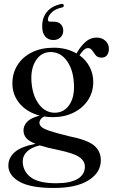

<svg xmlns="http://www.w3.org/2000/svg" viewBox="-20 -706 574 976"><path d="M329 -14Q422.5 4.5 457.5 33Q492.5 61.5 492.5 109Q492.5 171 430.5 210.2Q368.5 249.5 254 249.5Q134 249.5 78.2 217.2Q22.5 185 22.5 136Q22.5 96.5 54.2 68Q86 39.5 160.5 25Q125.5 11 112.5 -5.2Q99.5 -21.5 99.5 -43.5Q99.5 -67 117.5 -86.5Q135.5 -106 182 -118.5Q118 -135 80.5 -179Q43 -223 43 -281.5Q43 -334.5 69 -375.5Q95 -416.5 142.2 -440Q189.5 -463.5 253.5 -463.5Q287.5 -463.5 316.5 -455.8Q345.5 -448 369 -434.5Q390 -471.5 414.8 -493.2Q439.5 -515 471 -515Q497.5 -515 515.5 -499Q533.5 -483 533.5 -458Q533.5 -437.5 523.8 -425.2Q514 -413 496 -413Q476.5 -413 466.5 -425.2Q456.5 -437.5 448.5 -449.5Q440.5 -461.5 428 -461.5Q416 -461.5 405.8 -451.8Q395.5 -442 384 -425Q417.5 -401 435.8 -365.8Q454 -330.5 454 -289.5Q454 -237 427.2 -196.8Q400.5 -156.5 354 -133.5Q307.5 -110.5 249 -110.5Q225.5 -110.5 204 -114Q180.5 -100.5 180.5 -82Q180.5 -70 191.5 -60.2Q202.5 -50.5 234.2 -40Q266 -29.5 329 -14ZM235.5 -441.5Q190.5 -440.5 163.8 -400.8Q137 -361 139.5 -299Q143 -224 176.5 -178Q210 -132 260.5 -133Q306 -134 332.5 -173Q359 -212 356 -276Q353 -351 320.2 -396.5Q287.5 -442 235.5 -441.5ZM95.5 113.5Q95.5 163 135.2 194.2Q175 225.5 265.5 225.5Q338.5 225.5 375 203.2Q411.5 181 411.5 141.5Q411.5 112.5 383.5 92.8Q355.5 73 274.5 56Q217.5 44.5 182.5 33Q139.5 43 117.5 64.5Q95.5 86 95.5 113.5ZM251 -596Q276.5 -596 289 -583Q301.5 -570 301.5 -550.5Q301.5 -529 287.2 -515.8Q273 -502.5 251.5 -502.5Q225.5 -502.5 210 -520.2Q194.5 -538 194.5 -572Q194.5 -617.5 219.2 -646.5Q244 -675.5 289 -685.5Q301.5 -688.5 304 -680Q306.5 -671 295.5 -668Q260 -660.5 241.8 -641.8Q223.5 -623 223.5 -606Q223.5 -596 233.5 -596Z"/></svg>

Font: Fraunces 72pt
Style: Regular
Weight: 400
Version: Version 1.000;[0bf87f6ff]